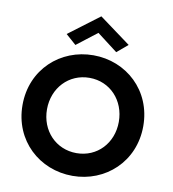

<svg xmlns="http://www.w3.org/2000/svg" viewBox="-96 -974 964 1072"><g transform="rotate(10 386.0 -438.5)"><path d="M386.7 -541C503.9 -541 589.8 -448.2 589.8 -327.1C589.8 -206.1 503.9 -114.3 386.7 -114.3C269.5 -114.3 182.6 -206.1 182.6 -327.1C182.6 -448.2 269.5 -541 386.7 -541ZM386.7 -668.9C199.2 -668.9 43.9 -529.3 43.9 -327.1C43.9 -125 199.2 14.6 386.7 14.6C573.2 14.6 728.5 -125 728.5 -327.1C728.5 -529.3 573.2 -668.9 386.7 -668.9ZM391.6 -796.9 507.8 -708 569.3 -759.8 391.6 -890.6 217.8 -759.8 276.4 -708Z"/></g></svg>

Font: Sen-gleads
Style: Bold
Weight: 700
Designer: Kosal Sen, Philatype
Foundry: Philatype
Version: Version 1.004; ttfautohint (v1.8.3)